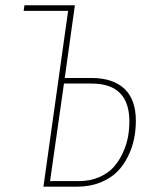

<svg xmlns="http://www.w3.org/2000/svg" viewBox="-20 -701 574 721"><path d="M323.2 -408.2Q403.8 -408.2 447 -367.9Q490.2 -327.6 490.2 -247.1Q490.2 -212.4 483.4 -179.2Q476.6 -146 460.2 -112.8Q443.8 -79.6 419.2 -55.2Q394.5 -30.8 356 -15.4Q317.4 0 269 0H143.1L235.8 -660.2H68.8L71.8 -681.2H261.2L223.1 -408.2ZM275.9 -21Q318.8 -21 352.8 -35.9Q386.7 -50.8 407.2 -74Q427.7 -97.2 441.7 -127.9Q455.6 -158.7 460.7 -187.5Q465.8 -216.3 465.8 -245.1Q465.8 -387.2 324.2 -387.2H220.2L168 -21Z"/></svg>

Font: Fira Sans Compressed Thin
Style: Italic
Weight: 100
Width: 3
Italic angle: -8°
Designer: Carrois Corporate & Edenspiekermann AG
Foundry: Carrois Corporate GbR & Edenspiekermann AG
Version: Version 4.203;PS 004.203;hotconv 1.0.88;makeotf.lib2.5.64775